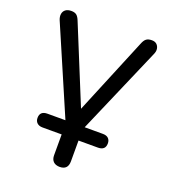

<svg xmlns="http://www.w3.org/2000/svg" viewBox="-126 -587 771 867"><g transform="rotate(20 259.0 -153.0)"><path d="M259 187Q240 187 229 176.5Q218 166 218 146V28L234 46H126Q109 46 99.5 37Q90 28 90 13Q90 -20 126 -20H222V3L33 -436Q27 -451 29 -464Q31 -477 41 -485Q51 -493 69 -493Q85 -493 94 -486Q103 -479 110 -461L274 -60H247L413 -461Q420 -479 429.5 -486Q439 -493 456 -493Q471 -493 479.5 -485Q488 -477 490 -464.5Q492 -452 485 -437L296 0V-20H392Q410 -20 419 -11Q428 -2 428 13Q428 46 392 46H284L299 28V146Q299 187 259 187Z"/></g></svg>

Font: Nunito
Style: Regular
Weight: 400
Designer: Vernon Adams
Foundry: Vernon Adams
Version: Version 3.602